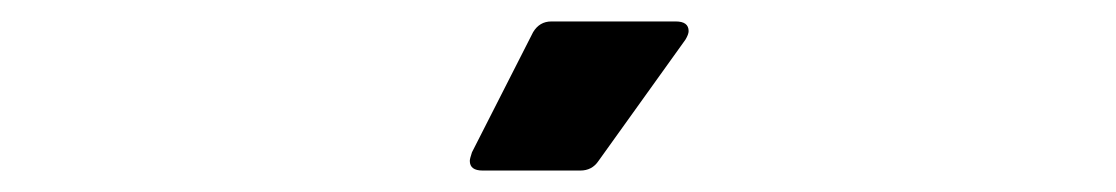

<svg xmlns="http://www.w3.org/2000/svg" viewBox="-20 -808 1040 179"><path d="M430 -649Q418 -649 418 -658Q418 -660 420 -666L477 -778Q483 -788 494 -788H610Q622 -788 622 -779Q622 -776 619 -771L538 -658Q532 -649 521 -649Z"/></svg>

Font: LINE Seed JP_TTF Bold
Style: Regular
Weight: 700
Designer: LINE & Fontrix & Fontworks
Version: Version 1.009